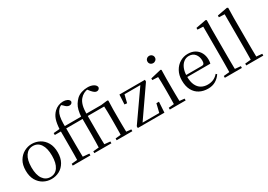

<svg xmlns="http://www.w3.org/2000/svg" viewBox="9 -1697 3620 2593"><g transform="rotate(-30 1818.5 -400.5)"><path d="M297 15Q231 15 174.5 -16Q118 -47 83 -107.5Q48 -168 48 -258Q48 -348 84 -408.5Q120 -469 177 -500Q234 -531 297 -531Q362 -531 419 -500.5Q476 -470 511.5 -409Q547 -348 547 -258Q547 -168 512 -107Q477 -46 420.5 -15.5Q364 15 297 15ZM297 -16Q372 -16 414.5 -78Q457 -140 457 -257Q457 -373 414.5 -436Q372 -499 297 -499Q223 -499 180 -436Q137 -373 137 -257Q137 -140 180 -78Q223 -16 297 -16Z M632 0V-28L748 -39H786L908 -28V0ZM721 0Q723 -57 723.5 -114.5Q724 -172 724 -229V-479H629V-509L754 -520L724 -505V-511Q729 -603 748 -659.5Q767 -716 809 -758Q839 -787 876 -801.5Q913 -816 950 -816Q986 -816 1013.5 -803Q1041 -790 1048 -764Q1047 -747 1035 -735.5Q1023 -724 1001 -724Q982 -724 964.5 -734.5Q947 -745 925 -769L899 -792V-803H940V-795Q918 -792 899 -783Q880 -774 863 -756Q840 -733 827 -699Q814 -665 809 -613.5Q804 -562 807 -485V-229Q807 -172 808 -114.5Q809 -57 810 0ZM766 -479V-516H1062V-479ZM969 0V-28L1085 -39H1126L1235 -28V0ZM1057 0Q1059 -57 1060.5 -114.5Q1062 -172 1062 -229V-479H967V-509L1091 -520L1060 -505Q1064 -568 1075.5 -613.5Q1087 -659 1108 -692.5Q1129 -726 1157 -754Q1189 -785 1236 -800.5Q1283 -816 1332 -816Q1384 -816 1421 -796.5Q1458 -777 1463 -745Q1462 -729 1449.5 -717Q1437 -705 1417 -705Q1399 -705 1381.5 -717.5Q1364 -730 1343 -754L1310 -796V-803H1330V-793Q1291 -790 1257.5 -772Q1224 -754 1200 -725Q1172 -693 1157 -639Q1142 -585 1143 -490V-229Q1143 -172 1144 -114.5Q1145 -57 1147 0ZM1317 0V-28L1425 -39H1458L1562 -28V0ZM1399 0Q1401 -24 1401.5 -65Q1402 -106 1402.5 -150.5Q1403 -195 1403 -229V-298Q1403 -354 1402 -396.5Q1401 -439 1399 -479H1103V-516H1375L1475 -528L1488 -520L1484 -380V-229Q1484 -195 1484.5 -150.5Q1485 -106 1486 -65Q1487 -24 1488 0Z M1647 0V-28L1980 -504V-476L1972 -485H1842H1694L1724 -504L1689 -362L1650 -366L1658 -516H2056V-488L1726 -12L1732 -51L1733 -31H1868H2021L1995 -13L2032 -165H2072L2062 0Z M2146 0V-28L2256 -39H2287L2393 -28V0ZM2229 0Q2230 -24 2231 -65Q2232 -106 2232.5 -150.5Q2233 -195 2233 -229V-289Q2233 -340 2232 -381Q2231 -422 2229 -459L2140 -463V-489L2305 -528L2317 -520L2314 -380V-229Q2314 -195 2314.5 -150.5Q2315 -106 2316 -65Q2317 -24 2318 0ZM2266 -655Q2242 -655 2225 -670.5Q2208 -686 2208 -711Q2208 -736 2225 -752Q2242 -768 2266 -768Q2289 -768 2306.5 -752Q2324 -736 2324 -711Q2324 -686 2306.5 -670.5Q2289 -655 2266 -655Z M2738 15Q2665 15 2607 -15Q2549 -45 2516 -106Q2483 -167 2483 -257Q2483 -341 2517.5 -402.5Q2552 -464 2608 -497.5Q2664 -531 2730 -531Q2795 -531 2841.5 -503.5Q2888 -476 2912.5 -429Q2937 -382 2937 -323Q2937 -287 2930 -263H2522V-294H2812Q2839 -294 2848 -308Q2857 -322 2857 -352Q2857 -416 2823 -457.5Q2789 -499 2728 -499Q2684 -499 2648 -471.5Q2612 -444 2591 -392.5Q2570 -341 2570 -269Q2570 -188 2594.5 -136Q2619 -84 2662 -59.5Q2705 -35 2760 -35Q2813 -35 2852.5 -53.5Q2892 -72 2923 -108L2939 -94Q2906 -44 2856 -14.5Q2806 15 2738 15Z M3004 0V-28L3120 -39H3152L3270 -28V0ZM3094 0Q3095 -31 3095.5 -70.5Q3096 -110 3096.5 -151.5Q3097 -193 3097 -229V-744L3009 -748V-775L3167 -805L3182 -796L3179 -641V-229Q3179 -193 3179.5 -151.5Q3180 -110 3180.5 -70.5Q3181 -31 3182 0Z M3338 0V-28L3454 -39H3486L3604 -28V0ZM3428 0Q3429 -31 3429.5 -70.5Q3430 -110 3430.5 -151.5Q3431 -193 3431 -229V-744L3343 -748V-775L3501 -805L3516 -796L3513 -641V-229Q3513 -193 3513.5 -151.5Q3514 -110 3514.5 -70.5Q3515 -31 3516 0Z"/></g></svg>

Font: Noto Serif SC ExtraLight
Style: Regular
Weight: 400
Version: Version 2.002-H1;hotconv 1.1.0;makeotfexe 2.6.0